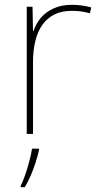

<svg xmlns="http://www.w3.org/2000/svg" viewBox="-20 -556 415 797"><path d="M278 -536Q302 -536 321.5 -533Q341 -530 359 -525L353 -501Q334 -506 317.5 -508.5Q301 -511 278 -511Q236 -511 206 -496Q176 -481 156 -453Q136 -425 126.5 -385.5Q117 -346 117 -297V0H91V-528H115L117 -427H119Q129 -458 150 -482.5Q171 -507 203.5 -521.5Q236 -536 278 -536ZM142 67Q136 93 127.5 119.5Q119 146 108 171.5Q97 197 83 221H66V215Q74 200 84 171.5Q94 143 102 112.5Q110 82 113 61H142Z"/></svg>

Font: Noto Sans Armenian Thin
Style: Regular
Weight: 250
Version: Version 2.007